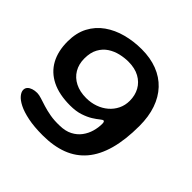

<svg xmlns="http://www.w3.org/2000/svg" viewBox="-172 -604 980 980"><g transform="rotate(45 318.5 -113.5)"><path d="M266.8 221.1Q204.8 221.1 160.4 211.9Q116 202.8 87.8 188.5Q59.6 174.2 46.2 157.8Q32.8 141.3 32.8 127Q32.8 114.1 41 105.4Q49.3 96.7 63.2 92.1Q77.2 87.4 94.3 87.4Q108.4 87.4 127.3 93.6Q146.2 99.7 170.3 107.3Q194.4 114.9 225.1 120.4Q255.8 125.9 293.7 124.6Q334 124 362 109.4Q390.1 94.8 407.6 71.2Q425.1 47.6 433 19.7Q441 -8.2 441 -35.9Q441 -40.9 440.2 -44.5Q439.3 -48.1 437.8 -50.3Q436.2 -52.5 433.4 -52.5Q428 -52.5 415.7 -42.3Q403.4 -32.1 382.6 -19Q361.8 -6 331.1 4.2Q300.4 14.4 258.3 14.4Q179.4 14.4 126 -12.1Q72.6 -38.6 45.4 -88.2Q18.2 -137.9 18.2 -207.6Q18.2 -270 42.2 -315.3Q66.2 -360.6 107.8 -390Q149.4 -419.3 202.6 -433.4Q255.8 -447.6 314.1 -447.6Q377.2 -447.6 427 -428.3Q476.8 -409 511.6 -372.1Q546.4 -335.1 564.6 -282.4Q582.9 -229.7 582.9 -162.5Q582.9 -62.6 562.8 10Q542.6 82.7 502.9 129.4Q463.2 176.2 404.1 198.7Q344.9 221.1 266.8 221.1ZM289.6 -70.4Q324 -70.4 354.4 -81.2Q384.8 -91.9 407.8 -111.7Q430.8 -131.4 444 -158.5Q457.2 -185.6 457.2 -218.1Q457.2 -257.2 440.2 -288.1Q423.1 -318.9 390.5 -336.8Q357.9 -354.7 310.9 -354.7Q283 -354.7 253.1 -347.8Q223.1 -340.8 197.5 -324.2Q171.9 -307.6 156.1 -278.9Q140.2 -250.3 140.2 -206.9Q140.2 -165.8 158.5 -135Q176.8 -104.2 210.4 -87.3Q243.9 -70.4 289.6 -70.4Z"/></g></svg>

Font: Gluten Thin
Style: Regular
Weight: 100
Designer: Tyler Finck
Foundry: Etcetera Type Company
Version: Version 1.300